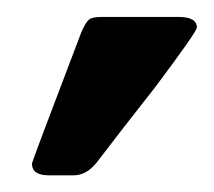

<svg xmlns="http://www.w3.org/2000/svg" viewBox="-20 -714 255 229"><path d="M18.1 -519Q18.1 -521 77.1 -675.8Q82 -687 85.9 -690.4Q89.8 -693.8 101.1 -693.8H192.9Q214.8 -693.8 214.8 -681.2Q214.8 -676.3 165 -609.9Q125 -559.1 95.2 -520Q83 -504.9 67.9 -504.9H38.1Q18.1 -504.9 18.1 -519Z"/></svg>

Font: CMU Sans Serif
Style: Bold
Weight: 700
Version: Version 0.7.0